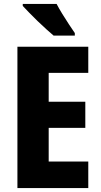

<svg xmlns="http://www.w3.org/2000/svg" viewBox="-20 -950 511 970"><path d="M426 0H68V-714H426V-582H226V-436H411V-304H226V-134H426ZM266 -930Q277 -909 294 -881Q311 -853 329 -826Q347 -799 358 -783V-770H251Q237 -782 215 -801.5Q193 -821 170 -843.5Q147 -866 127 -886.5Q107 -907 95 -920V-930Z"/></svg>

Font: Noto Sans Condensed ExtraBold
Style: Regular
Weight: 800
Width: 3
Designer: Monotype Design Team
Foundry: Monotype Imaging Inc.
Version: Version 2.013; ttfautohint (v1.8.4.7-5d5b)